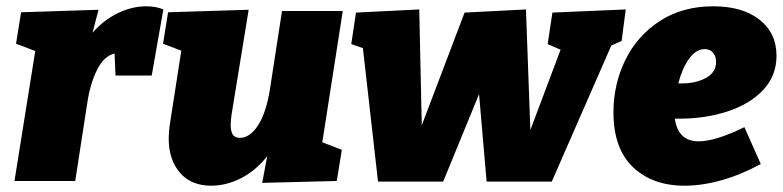

<svg xmlns="http://www.w3.org/2000/svg" viewBox="-20 -575 2487 610"><path d="M499 -545 462 -335H347L344 -405Q310 -397 288 -352.5Q266 -308 257 -246L219 0H26L92 -413L31 -436L47 -536L293 -544L274 -471Q310 -512 355 -533.5Q400 -555 444 -555Q476 -555 499 -545Z M1069 -540 1004 -123 1066 -99 1050 0 813 6 829 -79Q793 -33 746 -9Q699 15 651 15Q587 15 551.5 -26.5Q516 -68 516 -135Q516 -155 519 -176L556 -414L498 -436L514 -536L770 -544L718 -225Q713 -197 713 -177Q713 -158 719.5 -147.5Q726 -137 742 -137Q774 -137 800 -177Q826 -217 838 -294L876 -540Z M1735 -535 1968 -545 1955 -445 1922 -430 1733 2H1526L1502 -276L1388 2H1181L1133 -422L1096 -435L1111 -535L1312 -545L1320 -177L1456 -535L1651 -545L1665 -162L1761 -417L1720 -435Z M2139 -198H2124Q2134 -126 2200 -126Q2253 -126 2345 -171L2397 -54Q2335 -20 2273 -2.5Q2211 15 2155 15Q2053 15 1991 -44Q1929 -103 1929 -218Q1929 -307 1966.5 -384Q2004 -461 2076 -508Q2148 -555 2246 -555Q2339 -555 2393 -512.5Q2447 -470 2447 -398Q2447 -334 2404.5 -289Q2362 -244 2291.5 -221Q2221 -198 2139 -198ZM2135 -310H2146Q2191 -310 2223 -327.5Q2255 -345 2255 -378Q2255 -396 2245.5 -407.5Q2236 -419 2219 -419Q2191 -419 2169 -388Q2147 -357 2135 -310Z"/></svg>

Font: Bitter Pro Black
Style: Italic
Weight: 900
Italic angle: -9°
Designer: Sol Matas, and Bitter project Authors
Foundry: Sol Matas
Version: Version 1.010